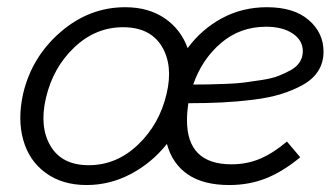

<svg xmlns="http://www.w3.org/2000/svg" viewBox="-20 -516 951 543"><path d="M895 -370.1Q895 -339.8 880.4 -316.2Q865.7 -292.5 838.1 -276.9Q810.5 -261.2 776.4 -250.5Q742.2 -239.7 697 -234.1Q651.9 -228.5 608.2 -226.3Q564.5 -224.1 512.7 -224.1Q508.8 -198.2 508.8 -175.8Q508.8 -51.3 634.8 -51.3Q678.2 -51.3 715.6 -67.1Q752.9 -83 791.5 -115.7L829.1 -71.3Q780.3 -30.8 732.4 -11.7Q684.6 7.3 628.4 7.3Q555.2 7.3 511.2 -22.7Q467.3 -52.7 452.1 -108.9Q409.2 -55.2 349.9 -23.9Q290.5 7.3 225.1 7.3Q156.2 7.3 109.1 -27.1Q62 -61.5 45.7 -120.4Q29.3 -179.2 45.4 -251Q69.8 -355 151.1 -425.3Q232.4 -495.6 334 -495.6Q399.4 -495.6 445.3 -464.6Q491.2 -433.6 510.7 -379.9Q550.3 -433.6 607.9 -464.6Q665.5 -495.6 734.9 -495.6Q811.5 -495.6 853.3 -459.2Q895 -422.9 895 -370.1ZM732.4 -440.4Q659.2 -440.4 605.2 -394.5Q551.3 -348.6 526.4 -276.9Q553.2 -276.9 570.6 -277.3Q587.9 -277.8 618.9 -278.8Q649.9 -279.8 671.4 -282.7Q692.9 -285.6 720.5 -289.8Q748 -293.9 766.6 -301Q785.2 -308.1 802.2 -317.6Q819.3 -327.1 827.9 -340.8Q836.4 -354.5 836.4 -371.1Q836.4 -401.9 807.9 -421.1Q779.3 -440.4 732.4 -440.4ZM231 -48.8Q309.6 -48.8 370.4 -106.9Q431.2 -165 451.2 -251Q470.2 -331.5 437.3 -385.3Q404.3 -439 328.1 -439Q250 -439 189.9 -381.8Q129.9 -324.7 109.9 -238.8Q90.8 -157.2 123 -103Q155.3 -48.8 231 -48.8Z"/></svg>

Font: HK Grotesk Legacy
Style: Italic
Weight: 400
Italic angle: -13°
Designer: Alfredo Marco Pradil
Foundry: Hanken Design Co.
Version: Version 2.022;PS 002.022;hotconv 1.0.88;makeotf.lib2.5.64775